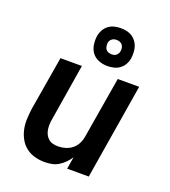

<svg xmlns="http://www.w3.org/2000/svg" viewBox="-143 -889 886 1002"><g transform="rotate(20 300.0 -388.5)"><path d="M219 8Q190 8 162.5 0Q135 -8 114 -25Q93 -42 80 -66.5Q67 -91 61.5 -118Q56 -145 57.5 -174.5Q59 -204 63 -233L113 -530H232L181 -217Q178 -202 177.5 -187Q177 -172 179 -158Q181 -144 187.5 -131Q194 -118 204.5 -109Q215 -100 229 -96.5Q243 -93 258 -93Q278 -93 298.5 -99Q319 -105 335.5 -118.5Q352 -132 361.5 -151Q371 -170 374 -190L431 -530H550L463 0H343L354 -67Q343 -50 328 -35Q313 -20 295.5 -9.5Q278 1 258 4.5Q238 8 219 8ZM356 -575Q331 -575 308 -584Q285 -593 271 -611.5Q257 -630 253 -655Q249 -680 253 -706Q256 -723 265 -739Q274 -755 289 -766Q304 -777 321.5 -781Q339 -785 356 -785Q373 -785 389 -781.5Q405 -778 418.5 -769.5Q432 -761 441.5 -748.5Q451 -736 456 -720.5Q461 -705 461.5 -688Q462 -671 460 -654Q457 -637 448 -621Q439 -605 424 -594Q409 -583 391 -579Q373 -575 356 -575ZM356 -640Q363 -640 369.5 -641.5Q376 -643 381.5 -647.5Q387 -652 390.5 -658Q394 -664 395 -670Q397 -680 395.5 -689.5Q394 -699 388.5 -706Q383 -713 374.5 -716.5Q366 -720 356 -720Q350 -720 343.5 -718.5Q337 -717 331 -712.5Q325 -708 321.5 -702Q318 -696 317 -690Q316 -680 317.5 -670.5Q319 -661 324 -654Q329 -647 338 -643.5Q347 -640 356 -640Z"/></g></svg>

Font: Iosevka Curly Extended Oblique
Style: Bold
Weight: 700
Width: 7
Italic angle: -9°
Monospace: yes
Designer: Belleve Invis
Foundry: Belleve Invis
Version: Version 11.1.0; ttfautohint (v1.8.3)